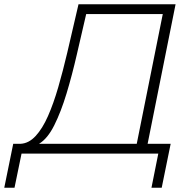

<svg xmlns="http://www.w3.org/2000/svg" viewBox="-94 -720 899 900"><path d="M-74 160 -32 -46H3Q41 -48 73 -82.5Q105 -117 131 -176Q157 -235 179 -311Q201 -387 221 -472L274 -700H729L598 -46H706L664 160H616L648 0H7L-26 160ZM547 -46 669 -654H310L266 -464Q244 -368 218 -282Q192 -196 160.5 -133Q129 -70 89 -46Z"/></svg>

Font: Montserrat Light
Style: Italic
Weight: 300
Italic angle: -11.3°
Designer: Julieta Ulanovsky
Foundry: Julieta Ulanovsky
Version: Version 9.000; ttfautohint (v1.8.4.7-5d5b)